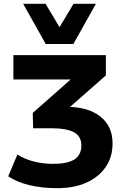

<svg xmlns="http://www.w3.org/2000/svg" viewBox="-20 -791 652 1003"><path d="M278 192Q201 192 135 176.5Q69 161 23 130L71 16Q107 40 156 52.5Q205 65 257 65Q332 65 368.5 42Q405 19 405 -31Q405 -80 365.5 -100.5Q326 -121 251 -121H153L151 -201L398 -419L391 -376H50V-503H533V-397L311 -202L267 -233H326Q440 -233 504 -182.5Q568 -132 568 -42Q568 29 532 81.5Q496 134 431.5 163Q367 192 278 192ZM219 -561 101 -771H218L291 -649L364 -771H481L363 -561Z"/></svg>

Font: Nunito Sans 7pt ExtraBold
Style: Regular
Weight: 800
Designer: Vernon Adams
Foundry: Vernon Adams
Version: Version 3.101;gftools[0.9.27]